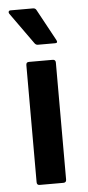

<svg xmlns="http://www.w3.org/2000/svg" viewBox="-52 -734 349 765"><g transform="rotate(-5 122.5 -351.5)"><path d="M75 0Q64 0 64 -12V-480Q64 -492 75 -492H170Q182 -492 182 -480V-12Q182 0 170 0ZM117 -557Q109 -557 104 -564L14 -690Q11 -694 12.5 -698.5Q14 -703 20 -703H110Q120 -703 124 -694L192 -569Q198 -557 186 -557Z"/></g></svg>

Font: Sofia Sans
Style: Bold
Weight: 700
Designer: Botio Nikoltchev, Ani Petrova
Foundry: lettersoup
Version: Version 4.100; ttfautohint (v1.8.4.7-5d5b)